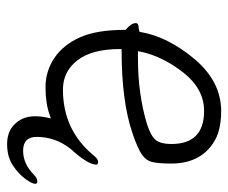

<svg xmlns="http://www.w3.org/2000/svg" viewBox="-71 -450 642 540"><g transform="rotate(90 250.0 -180.0)"><path d="M307 43Q307 24 311 7L313 -2L304 1Q271 13 225.5 13Q180 13 143 -12Q106 -37 85 -84Q64 -131 64 -210V-212Q45 -228 45 -241Q45 -249 59 -249L69 -251L70 -254Q83 -331 146 -406Q209 -481 293 -481Q349 -481 382 -459Q440 -421 440 -340Q440 -307 436 -288.5Q432 -270 414.5 -258Q397 -246 356 -232Q266 -201 123 -201H118V-196Q118 -118 149.5 -77Q181 -36 232 -36Q345 -36 416 -121Q427 -135 435 -135Q443 -135 443 -130Q443 -106 399 -58Q365 -15 365 38Q365 76 404 76Q440 76 470 47Q481 36 490 36Q497 36 497 42Q497 51 483 70Q469 89 445 105Q421 121 385 121Q349 121 328 98.5Q307 76 307 43ZM331 -273Q364 -284 374.5 -298Q385 -312 385 -341Q385 -433 292 -433Q230 -433 184 -374.5Q138 -316 125 -253L124 -247H145Q246 -247 331 -273Z"/></g></svg>

Font: Moon Stars Kai T HW Light
Style: Regular
Weight: 300
Designer: GuiWonder
Version: Version 1.101